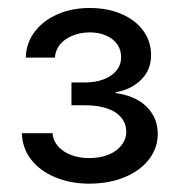

<svg xmlns="http://www.w3.org/2000/svg" viewBox="-20 -803 444 476"><path d="M34.2 -472.7H110.4Q111.3 -455.1 123.5 -440.9Q135.7 -426.8 155.8 -418.9Q175.8 -411.1 201.2 -411.1Q227.5 -411.1 248.5 -419.4Q269.5 -427.7 281.2 -442.9Q293 -458 293 -476.6Q293 -496.1 280.8 -511.2Q268.6 -526.4 245.6 -534.2Q222.7 -542 191.4 -542H157.2V-598.6H191.4Q216.8 -598.6 237.3 -606.4Q257.8 -614.3 269 -628.4Q280.3 -642.6 280.3 -661.1Q280.3 -679.7 270.5 -693.4Q260.7 -707 243.2 -714.8Q225.6 -722.7 202.1 -722.7Q179.7 -722.7 160.2 -714.8Q140.6 -707 128.9 -692.9Q117.2 -678.7 116.2 -660.2H43.9Q44.9 -696.3 65.9 -724.1Q86.9 -752 122.6 -767.6Q158.2 -783.2 202.1 -783.2Q247.1 -783.2 281.7 -768.1Q316.4 -752.9 335.4 -726.6Q354.5 -700.2 354.5 -666Q354.5 -629.9 330.1 -605.5Q305.7 -581.1 266.6 -574.2V-572.3Q316.4 -565.4 343.8 -538.1Q371.1 -510.7 371.1 -470.7Q371.1 -436.5 349.6 -408.2Q328.1 -379.9 289.1 -363.8Q250 -347.7 201.2 -347.7Q154.3 -347.7 116.2 -363.8Q78.1 -379.9 56.6 -408.2Q35.2 -436.5 34.2 -472.7Z"/></svg>

Font: Pretendard GOV Variable
Style: Regular
Weight: 400
Designer: Base glyphs from Inter by Rasmus Andersson; Hangul glyphs from Noto Sans CJK(Source Han Sans) by Jang Soo-young and Kang
Foundry: Kil Hyung-jin
Version: Version 1.307;Glyphs 3.2 (3192)